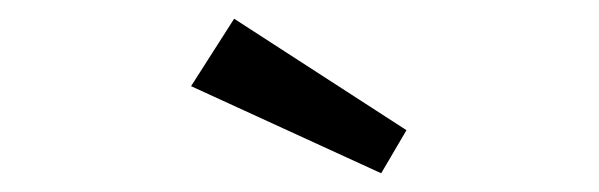

<svg xmlns="http://www.w3.org/2000/svg" viewBox="-20 -807 640 205"><path d="M184 -715 230 -787 414 -668 387 -622Z"/></svg>

Font: FiraDG Mono
Style: Regular
Weight: 400
Designer: Carrois Corporate & Edenspiekermann AG
Foundry: Carrois Corporate GbR & Edenspiekermann AG
Version: Version 3.206